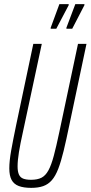

<svg xmlns="http://www.w3.org/2000/svg" viewBox="-20 -900 438 928"><path d="M131 8Q94 8 70.5 -1Q47 -10 36 -30.5Q25 -51 25 -86Q25 -122 34 -172.5Q43 -223 58 -295L141 -688H182L91 -263Q78 -205 71.5 -164.5Q65 -124 65 -96Q65 -71 71.5 -56.5Q78 -42 92.5 -36.5Q107 -31 130 -31Q161 -31 180.5 -41Q200 -51 214 -76.5Q228 -102 240 -147Q252 -192 267 -263L357 -688H398L315 -295Q300 -222 287.5 -170.5Q275 -119 261.5 -84Q248 -49 230.5 -29Q213 -9 189 -0.5Q165 8 131 8ZM301 -761V-766L344 -880H388V-875L329 -761ZM225 -761V-766L267 -880H312V-875L252 -761Z"/></svg>

Font: Saira UltraCondensed ExtraLight
Style: Italic
Weight: 250
Width: 1
Italic angle: -12°
Designer: Hector Gatti with collaboration of the Omnibus-Type team
Foundry: Omnibus-Type
Version: Version 1.101